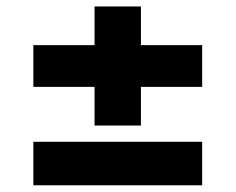

<svg xmlns="http://www.w3.org/2000/svg" viewBox="-20 -587 715 582"><path d="M81.1 -25.4V-157.2H592.8V-25.4ZM81.1 -323.7V-450.2H592.8V-323.7ZM266.6 -206.5V-567.4H407.2V-206.5Z"/></svg>

Font: Inter 24pt ExtraBold
Style: Regular
Weight: 800
Designer: Rasmus Andersson
Foundry: rsms
Version: Version 4.001;git-66647c0bb